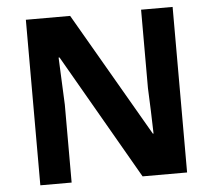

<svg xmlns="http://www.w3.org/2000/svg" viewBox="-51 -770 915 825"><g transform="rotate(-5 406.5 -357.0)"><path d="M723 0H531L220 -540H216Q218 -489 220.5 -438Q223 -387 225 -336V0H90V-714H281L591 -179H594Q593 -229 591 -278Q589 -327 587 -376V-714H723Z"/></g></svg>

Font: Noto Sans Sinhala UI
Style: Bold
Weight: 700
Designer: Jelle Bosma - Monotype Design Team
Foundry: Monotype Imaging Inc.
Version: Version 2.006; ttfautohint (v1.8.4.7-5d5b)